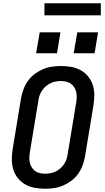

<svg xmlns="http://www.w3.org/2000/svg" viewBox="-20 -1147 640 1175"><path d="M256 8Q224 8 193 2.5Q162 -3 136 -17.5Q110 -32 90.5 -55.5Q71 -79 62 -107.5Q53 -136 52.5 -168Q52 -200 57 -232L109 -547Q114 -574 124 -601Q134 -628 151 -652Q168 -676 192 -694Q216 -712 243 -723.5Q270 -735 298 -739Q326 -743 353 -743Q385 -743 416 -737.5Q447 -732 473.5 -717.5Q500 -703 519 -679.5Q538 -656 547.5 -627.5Q557 -599 557 -567Q557 -535 552 -503L500 -188Q495 -161 485 -134Q475 -107 458 -83Q441 -59 417 -41Q393 -23 366 -11.5Q339 0 311 4Q283 8 256 8ZM257 -84Q273 -84 289 -87Q305 -90 320.5 -97.5Q336 -105 349 -116.5Q362 -128 371.5 -142Q381 -156 386.5 -171.5Q392 -187 394 -203L446 -518Q449 -535 449.5 -551.5Q450 -568 446.5 -583.5Q443 -599 434.5 -612.5Q426 -626 413.5 -635Q401 -644 385 -647.5Q369 -651 352 -651Q336 -651 320 -648Q304 -645 288.5 -637.5Q273 -630 260 -618.5Q247 -607 237.5 -593Q228 -579 222.5 -563.5Q217 -548 215 -532L163 -217Q160 -200 159.5 -183.5Q159 -167 162.5 -151.5Q166 -136 174.5 -122.5Q183 -109 195.5 -100Q208 -91 224 -87.5Q240 -84 257 -84ZM559 -821H431L453 -949H580ZM329 -821H201L223 -949H350ZM252 -1053V-1127H597V-1053Z"/></svg>

Font: Iosevka SS04 SmBd Ex Obl
Style: Regular
Weight: 600
Width: 7
Italic angle: -9°
Monospace: yes
Designer: Belleve Invis
Foundry: Belleve Invis
Version: Version 19.0.0; ttfautohint (v1.8.4)